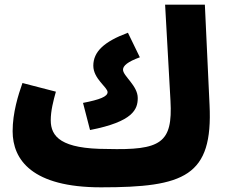

<svg xmlns="http://www.w3.org/2000/svg" viewBox="-20 -780 969 821"><path d="M412 21C769 21 891 -26 876 -332L856 -760H686L709 -349C719 -168 668 -137 438 -143C242 -143 197 -195 197 -266C197 -306 208 -349 219 -388L76 -425C58 -374 34 -298 34 -219C34 -96 118 21 412 21ZM365 -224C550 -260 569 -313 569 -361C569 -414 506 -455 506 -482C506 -499 526 -516 578 -535L527 -640C425 -602 379 -559 379 -499C379 -443 440 -407 440 -386C440 -367 407 -354 335 -340Z"/></svg>

Font: Noto Sans Arabic UI Cn Bk
Style: Regular
Weight: 900
Width: 3
Designer: Monotype Design Team, Nadine Chahine and Nizar Qandah
Foundry: Monotype Imaging Inc.
Version: Version 2.010